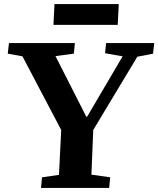

<svg xmlns="http://www.w3.org/2000/svg" viewBox="-20 -921 776 941"><path d="M403 -349H407L581 -645L495 -660L500 -710H736L730 -658L653 -643L437 -284L428 -65L520 -52L515 0H181L186 -52L269 -64L280 -284L90 -645L18 -658L24 -710H347L342 -658L252 -646ZM247 -901H562L557 -799H242Z"/></svg>

Font: Literata 36pt
Style: Bold Italic
Weight: 700
Italic angle: -2°
Designer: Latin by Veronika Burian and Jose Scaglione. Greek by Irene Vlachou. Cyrillic by Vera Evstafieva
Foundry: TypeTogether
Version: Version 3.002